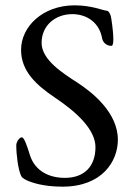

<svg xmlns="http://www.w3.org/2000/svg" viewBox="-20 -684 505 720"><path d="M223 -17C165 -17 111 -42 92 -103C82 -135 71 -169 62 -169C51 -169 41 -149 41 -140C41 -104 48 -48 59 -25C61 -20 67 -14 80 -8C97 0 141 16 214 16C364 16 422 -80 422 -160C422 -262 326 -338 269 -375C218 -408 136 -459 136 -523C136 -590 189 -631 251 -631C307 -631 353 -598 363 -540C366 -525 379 -512 398 -512C403 -512 405 -522 405 -537C405 -568 397 -618 396 -621C394 -631 388 -644 379 -644C369 -644 324 -664 260 -664C140 -664 59 -584 59 -497C59 -417 116 -365 186 -318C268 -263 338 -198 338 -132C338 -62 298 -17 223 -17Z"/></svg>

Font: EB Garamond SC 08
Style: Regular
Weight: 400
Version: Version 0.016